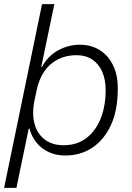

<svg xmlns="http://www.w3.org/2000/svg" viewBox="-28 -749 645 936"><path d="M-8 167 177 -729H237L173 -422H176Q206 -477 256 -504Q306 -531 362 -531Q405 -531 439.5 -515Q474 -499 498.5 -469.5Q523 -440 535.5 -399Q548 -358 546 -307Q545 -208 512 -137.5Q479 -67 422 -29Q365 9 290 9Q245 9 209.5 -7.5Q174 -24 150 -53.5Q126 -83 116 -122H112L52 167ZM282 -41Q347 -41 392.5 -75.5Q438 -110 462.5 -170.5Q487 -231 487 -310Q487 -362 470 -400Q453 -438 421.5 -459Q390 -480 345 -480Q295 -480 255 -460Q215 -440 189 -402.5Q163 -365 152 -315L140 -259Q127 -194 140.5 -145Q154 -96 190.5 -68.5Q227 -41 282 -41Z"/></svg>

Font: Mona Sans ExtraLight Light
Style: Italic
Weight: 300
Italic angle: -11.6951°
Version: Version 2.000